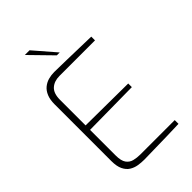

<svg xmlns="http://www.w3.org/2000/svg" viewBox="-271 -1023 1124 1124"><g transform="rotate(-45 290.5 -461.0)"><path d="M228 3Q203 3 178 -1Q153 -5 132 -18Q111 -31 98 -57.5Q85 -84 85 -128V-598Q85 -636 96 -662.5Q107 -689 126 -704.5Q145 -720 168.5 -726.5Q192 -733 217 -733Q270 -732 320.5 -731Q371 -730 420 -728.5Q469 -727 517 -726V-695H223Q179 -695 152.5 -671Q126 -647 126 -594V-382L476 -379V-349L126 -345V-133Q126 -89 141 -68Q156 -47 180.5 -41Q205 -35 231 -35H517V-4Q470 -2 421.5 -1Q373 0 324.5 1Q276 2 228 3ZM297 -791 166 -925H205L321 -791Z"/></g></svg>

Font: Exo Thin ExtraLight
Style: Regular
Weight: 250
Version: Version 2.000